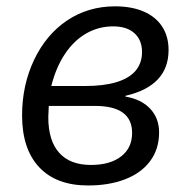

<svg xmlns="http://www.w3.org/2000/svg" viewBox="-20 -564 580 594"><path d="M48.3 -207Q48.3 -300.3 85.4 -378.7Q122.6 -457 188 -501Q253.4 -544.4 335.9 -544.4Q387.2 -544.4 424.6 -528.3Q461.9 -512.2 481.7 -481.7Q501.5 -451.2 501.5 -409.2Q501.5 -298.3 368.2 -267.6V-265.1Q417.5 -256.8 444.8 -227.5Q472.2 -198.2 472.2 -154.3Q472.2 -102.5 444.3 -65.4Q416.5 -28.3 366.9 -9.3Q317.4 9.8 252.4 9.8Q154.3 9.8 101.3 -46.6Q48.3 -103 48.3 -207ZM388.7 -152.8Q388.7 -236.3 273.9 -236.3H130.9Q129.9 -219.7 129.9 -213.4L129.4 -201.7Q129.4 -128.9 163.1 -91.3Q196.8 -53.7 261.2 -53.7Q320.8 -53.7 354.7 -80.1Q388.7 -106.4 388.7 -152.8ZM242.7 -297.9Q356.4 -297.9 397.9 -343.3Q419.4 -367.7 419.4 -402.8Q419.4 -439.9 396 -461.2Q372.6 -482.4 330.1 -482.4Q285.2 -482.4 247.1 -460.7Q209 -439 181.2 -397.5Q153.3 -356 138.7 -297.9Z"/></svg>

Font: Viking Open Sans
Style: Italic
Weight: 400
Italic angle: -12°
Foundry: Ascender Corporation
Version: Version 2.000